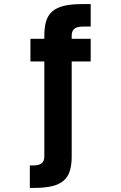

<svg xmlns="http://www.w3.org/2000/svg" viewBox="-20 -720 590 940"><path d="M126 90H141Q172 90 184.5 79Q197 68 197 46V-419H129V-530H197V-546Q197 -587 206 -616.5Q215 -646 236.5 -664.5Q258 -683 293.5 -691.5Q329 -700 383 -700H424V-590H387Q357 -590 344 -579Q331 -568 331 -546V-530H424V-419H331V46Q331 87 322 116.5Q313 146 291.5 164.5Q270 183 234.5 191.5Q199 200 145 200H126Z"/></svg>

Font: 
Style: 㨦
Weight: 700
Designer: A.Korolkova, Vitaly Kuzmin
Foundry: ParaType Ltd
Version: Version 2.000